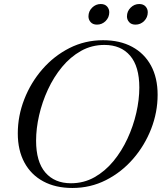

<svg xmlns="http://www.w3.org/2000/svg" viewBox="-20 -925 811 955"><path d="M764 -453.5Q764 -366.5 731.8 -283.8Q699.5 -201 642 -134.8Q584.5 -68.5 507.2 -29.2Q430 10 340 10Q256.5 10 195.5 -22.8Q134.5 -55.5 101.5 -116.5Q68.5 -177.5 68.5 -261.5Q68.5 -348.5 100.8 -431.2Q133 -514 190.5 -580.2Q248 -646.5 325.2 -685.8Q402.5 -725 492.5 -725Q576.5 -725 637.2 -692.2Q698 -659.5 731 -598.8Q764 -538 764 -453.5ZM159.5 -225.5Q159.5 -120.5 205.5 -67Q251.5 -13.5 333 -13.5Q396.5 -13.5 449.5 -43.2Q502.5 -73 544 -123.2Q585.5 -173.5 614.2 -235.8Q643 -298 658 -363.8Q673 -429.5 673 -489.5Q673 -594.5 627.2 -648Q581.5 -701.5 499.5 -701.5Q436 -701.5 383 -671.8Q330 -642 288.5 -591.8Q247 -541.5 218.2 -479.2Q189.5 -417 174.5 -351.2Q159.5 -285.5 159.5 -225.5ZM462.5 -802.5Q442 -802.5 431 -814.8Q420 -827 420 -843.5Q420 -869 438.2 -887Q456.5 -905 481 -905Q501.5 -905 512.5 -892.8Q523.5 -880.5 523.5 -864Q523.5 -838.5 505.5 -820.5Q487.5 -802.5 462.5 -802.5ZM654 -802.5Q633.5 -802.5 622.5 -814.8Q611.5 -827 611.5 -843.5Q611.5 -869 629.8 -887Q648 -905 672.5 -905Q693 -905 704 -892.8Q715 -880.5 715 -864Q715 -838.5 697 -820.5Q679 -802.5 654 -802.5Z"/></svg>

Font: Newsreader Display
Style: Italic
Weight: 400
Italic angle: -17°
Designer: Hugues Gentile
Foundry: Production Type
Version: Version 1.001